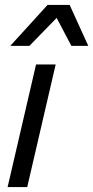

<svg xmlns="http://www.w3.org/2000/svg" viewBox="-20 -763 380 783"><path d="M100 -576H22L174 -743H264L340 -576H271L211 -690ZM127 -500H207L91 0H11Z"/></svg>

Font: CBA Beacon Sans
Style: Italic
Weight: 400
Italic angle: -13°
Designer: Wei Huang
Foundry: Wei Huang
Version: Version 1.002